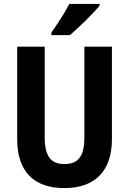

<svg xmlns="http://www.w3.org/2000/svg" viewBox="-20 -953 660 983"><path d="M490 -924V-933H335C312 -888 277 -835 243 -786V-773H338C386 -814 459 -886 490 -924ZM553 -240V-714H412V-250C412 -152 380 -113 310 -113C243 -113 209 -150 209 -249V-714H68V-239C68 -77 152 10 309 10C470 10 553 -81 553 -240Z"/></svg>

Font: Noto Sans Arabic UI Cn
Style: Bold
Weight: 700
Width: 3
Designer: Monotype Design Team, Nadine Chahine and Nizar Qandah
Foundry: Monotype Imaging Inc.
Version: Version 2.010